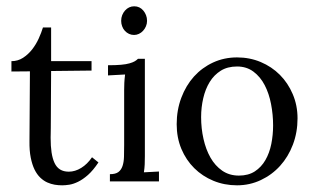

<svg xmlns="http://www.w3.org/2000/svg" viewBox="-20 -565 978 598"><path d="M15.6 -374.5Q35.6 -374.5 51.8 -385Q67.9 -395.5 80.1 -411.1Q92.3 -426.8 100.6 -445.1Q108.9 -463.4 113.8 -479.5H139.2Q139.2 -449.2 139.2 -423.3Q139.2 -397.5 139.2 -374.5H265.1V-345.2L139.2 -343.8Q138.7 -294.9 138.7 -260.5Q138.7 -226.1 138.4 -203.1Q138.2 -180.2 138.2 -166.7Q138.2 -153.3 137.9 -146.5Q137.7 -139.6 137.7 -137.7Q137.7 -135.7 137.7 -135.3Q137.7 -109.9 140.6 -90.3Q143.6 -70.8 149.9 -57.4Q156.2 -43.9 167.2 -37.1Q178.2 -30.3 194.3 -30.3Q213.9 -30.3 232.9 -42Q252 -53.7 266.6 -75.2L286.6 -59.1Q270 -34.2 253.9 -20Q237.8 -5.9 223.1 1.2Q208.5 8.3 195.8 10.3Q183.1 12.2 173.8 12.2Q162.1 12.2 150.4 10.3Q138.7 8.3 127.2 3.2Q115.7 -2 105.5 -11.7Q95.2 -21.5 87.6 -36.9Q80.1 -52.2 75.7 -74.2Q71.3 -96.2 71.8 -126L73.2 -342.8L15.6 -342.3Z M366.7 -284.7Q366.7 -295.9 367.2 -306.9Q367.7 -317.9 369.6 -333L316.4 -330.1V-361.8Q341.3 -361.8 357.2 -363.3Q373 -364.7 383.3 -367.7Q393.6 -370.6 399.4 -374Q405.3 -377.4 409.7 -381.8H431.2V-79.1Q431.2 -64.5 430.7 -53Q430.2 -41.5 428.2 -28.3L475.1 -30.8V0H322.3V-22.5Q339.8 -22.5 348.6 -29.1Q357.4 -35.6 361.6 -47.9Q365.7 -60.1 366.2 -76.9Q366.7 -93.8 366.7 -113.8ZM438 -500Q438 -491.2 434.6 -483.2Q431.2 -475.1 425.5 -469Q419.9 -462.9 412.6 -459.5Q405.3 -456.1 397.5 -456.1Q389.2 -456.1 381.8 -459.5Q374.5 -462.9 368.9 -469Q363.3 -475.1 360.4 -483.2Q357.4 -491.2 357.4 -500Q357.4 -509.8 360.6 -517.8Q363.8 -525.9 369.4 -532.2Q375 -538.6 382.3 -542Q389.6 -545.4 397.9 -545.4Q406.7 -545.4 413.8 -542Q420.9 -538.6 426.3 -532.2Q431.6 -525.9 434.8 -517.8Q438 -509.8 438 -500Z M718.3 -357.9Q688.5 -357.9 667.5 -344.7Q646.5 -331.5 633.1 -309.6Q619.6 -287.6 613 -259Q606.4 -230.5 606.4 -200.2Q606.4 -165 613.8 -132.3Q621.1 -99.6 635.5 -74.2Q649.9 -48.8 672.1 -33.4Q694.3 -18.1 724.1 -18.1Q753.4 -18.1 773.7 -31.2Q793.9 -44.4 806.6 -66.4Q819.3 -88.4 825 -116.7Q830.6 -145 830.6 -174.3Q830.6 -208 824.2 -241Q817.9 -273.9 804.4 -299.8Q791 -325.7 769.5 -341.8Q748 -357.9 718.3 -357.9ZM718.3 -386.2Q757.8 -386.2 792 -371.8Q826.2 -357.4 851.6 -332Q877 -306.6 891.8 -271.7Q906.7 -236.8 906.7 -196.3Q906.7 -152.8 892.3 -114.7Q877.9 -76.7 852.5 -48.6Q827.1 -20.5 792.5 -4.2Q757.8 12.2 718.3 12.2Q678.7 12.2 644.5 -2Q610.4 -16.1 585 -41.3Q559.6 -66.4 544.9 -101.3Q530.3 -136.2 530.3 -178.2Q530.3 -222.2 544.7 -260.5Q559.1 -298.8 584.2 -326.7Q609.4 -354.5 643.8 -370.4Q678.2 -386.2 718.3 -386.2Z"/></svg>

Font: Parastoo Print
Style: Print
Weight: 400
Foundry: Saber Rastikerdar (saber.rastikerdar@gmail.com)
Version: Version 1.0.0-alpha5